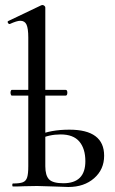

<svg xmlns="http://www.w3.org/2000/svg" viewBox="-20 -745 458 767"><path d="M196 0Q148 -2 128 -2L74 -1Q59 0 32 0Q29 0 29 -6Q29 -12 32 -12Q59 -12 71.5 -17Q84 -22 88.5 -36.5Q93 -51 93 -81V-595Q93 -631 86 -646.5Q79 -662 61 -662Q47 -662 19 -649H18Q14 -649 11.5 -654Q9 -659 13 -661L145 -724Q147 -725 150 -725Q153 -725 157 -722Q161 -719 161 -715V-81Q161 -44 176 -28.5Q191 -13 233 -13Q321 -13 321 -101Q321 -151 297 -179.5Q273 -208 222 -208Q176 -208 137 -189L131 -204Q182 -227 257 -227Q396 -227 396 -123Q396 -68 356 -33Q316 2 253 2Q238 2 196 0ZM22 -375Q22 -379 23.5 -382.5Q25 -386 27 -386H242Q249 -386 249 -375Q249 -363 242 -363H27Q25 -363 23.5 -367Q22 -371 22 -375Z"/></svg>

Font: Cormorant Garamond Medium
Style: Regular
Weight: 500
Designer: Christian Thalmann (Catharsis Fonts)
Foundry: Catharsis Fonts
Version: Version 4.000